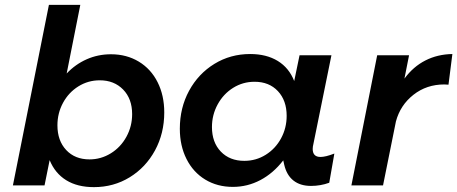

<svg xmlns="http://www.w3.org/2000/svg" viewBox="-20 -762 1879 789"><path d="M655 -300Q655 -214 617 -144Q579 -74 513 -33.5Q447 7 366 7Q298 7 252 -21.5Q206 -50 184 -104L163 0H33L181 -742H310L254 -460Q290 -498 336.5 -518.5Q383 -539 436 -539Q500 -539 550 -509Q600 -479 627.5 -424.5Q655 -370 655 -300ZM216 -247Q216 -184 252 -145.5Q288 -107 348 -107Q395 -107 435.5 -132Q476 -157 499.5 -200Q523 -243 523 -293Q523 -356 486 -394Q449 -432 390 -432Q342 -432 302 -407Q262 -382 239 -339.5Q216 -297 216 -247Z M719 -233Q719 -319 757 -389Q795 -459 861 -499.5Q927 -540 1008 -540Q1075 -540 1121.5 -511.5Q1168 -483 1189 -429L1211 -535H1342L1268 -171Q1265 -159 1265 -150Q1265 -117 1297 -117Q1318 -117 1354 -131L1333 -11Q1297 2 1258 2Q1214 2 1186 -20Q1158 -42 1148 -85L1144 -103Q1103 -50 1050 -22Q997 6 937 6Q873 6 823.5 -24Q774 -54 746.5 -108.5Q719 -163 719 -233ZM1158 -286Q1158 -349 1122 -387.5Q1086 -426 1026 -426Q978 -426 938 -401Q898 -376 874.5 -333Q851 -290 851 -240Q851 -177 887.5 -139Q924 -101 984 -101Q1032 -101 1072 -126Q1112 -151 1135 -193.5Q1158 -236 1158 -286Z M1839 -540 1823 -414 1806 -415Q1733 -415 1679 -372.5Q1625 -330 1607 -263L1554 0H1424L1530 -535H1661L1642 -439Q1678 -488 1728 -513.5Q1778 -539 1839 -540Z"/></svg>

Font: TypoPRO Montserrat Alternates
Style: Italic
Weight: 500
Italic angle: -11.3°
Designer: Julieta Ulanovsky
Foundry: Julieta Ulanovsky
Version: Version 6.001